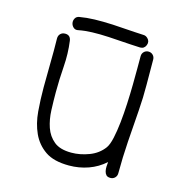

<svg xmlns="http://www.w3.org/2000/svg" viewBox="-92 -687 738 767"><g transform="rotate(15 277.0 -303.5)"><path d="M474 -507Q474 -453 474.5 -401.5Q475 -350 471 -296Q466 -230 461.5 -164Q457 -98 457 -32Q457 -21 449.5 -13.5Q442 -6 431 -6Q419 -6 413.5 -12Q408 -18 406 -27Q404 -36 404.5 -46.5Q405 -57 406 -65Q376 -38 338 -24.5Q300 -11 258 -11Q195 -11 159.5 -35.5Q124 -60 106 -99.5Q88 -139 84 -188Q80 -237 80 -287Q80 -338 81 -388Q82 -438 81 -489Q81 -501 88.5 -508.5Q96 -516 108 -516Q130 -516 133 -493Q140 -442 136 -387Q132 -332 132 -280Q132 -245 133.5 -206.5Q135 -168 146 -136Q157 -104 182 -83.5Q207 -63 254 -63Q290 -63 327 -77Q364 -91 386 -121Q396 -135 402.5 -164.5Q409 -194 413 -231Q417 -268 419 -309.5Q421 -351 421.5 -389Q422 -427 422 -458V-507Q422 -518 429.5 -525.5Q437 -533 448 -533Q459 -533 466.5 -525.5Q474 -518 474 -507ZM429 -584Q441 -572 434.5 -556Q428 -540 411 -540Q405 -540 372 -542Q339 -544 279 -548Q241 -550 210.5 -549Q180 -548 155 -543Q143 -540 135 -547Q127 -554 125 -564Q123 -574 128 -583.5Q133 -593 145 -595Q173 -600 206.5 -601Q240 -602 282 -600Q342 -596 374 -594Q406 -592 411 -592Q421 -592 429 -584Z"/></g></svg>

Font: Wynona
Style: Regular
Weight: 400
Italic angle: -12°
Designer: Kanati
Foundry: Kanati and Michael Everson
Version: Version 2.000